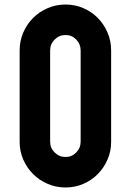

<svg xmlns="http://www.w3.org/2000/svg" viewBox="-20 -830 580 850"><path d="M270 -810Q312 -810 349 -794Q386 -778 413 -750.5Q440 -723 456 -686Q472 -649 472 -607V-202Q472 -160 456 -123.5Q440 -87 413 -59.5Q386 -32 349 -16Q312 0 270 0Q228 0 191 -16Q154 -32 126.5 -59.5Q99 -87 83 -123.5Q67 -160 67 -202V-607Q67 -649 83 -686Q99 -723 126.5 -750.5Q154 -778 191 -794Q228 -810 270 -810ZM337 -607Q337 -635 317.5 -655Q298 -675 270 -675Q242 -675 222 -655Q202 -635 202 -607V-202Q202 -175 222 -155Q242 -135 270 -135Q298 -135 317.5 -155Q337 -175 337 -202Z"/></svg>

Font: Transit CAT
Style: Regular
Weight: 400
Designer: Peter Wiegel
Foundry: Peter Wiegel
Version: 1.000